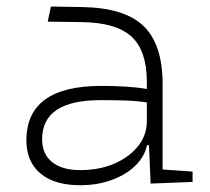

<svg xmlns="http://www.w3.org/2000/svg" viewBox="-20 -542 626 572"><path d="M428.7 4.9 423.8 -109.4H418Q410.6 -75.2 383.1 -48.3Q355.5 -21.5 313 -5.9Q270.5 9.8 218.8 9.8Q142.1 9.8 100.3 -25.4Q58.6 -60.5 58.6 -124Q58.6 -286.1 282.2 -286.1Q320.3 -286.1 355.2 -283.9Q390.1 -281.7 417.5 -276.9V-297.9Q417.5 -391.1 371.8 -432.9Q326.2 -474.6 224.6 -476.1L122.1 -477.5L131.8 -522.5L224.6 -521Q350.6 -519 407.5 -464.6Q464.4 -410.2 464.4 -291.5V-37.1L553.7 -30.8V0ZM417.5 -236.8Q386.7 -241.7 349.9 -242.7Q313 -243.7 279.8 -243.7Q105.5 -243.7 105.5 -127.4Q105.5 -83 135.3 -59.1Q165 -35.2 218.8 -35.2Q275.4 -35.2 320.3 -54.4Q365.2 -73.7 391.4 -106.7Q417.5 -139.6 417.5 -181.2Z"/></svg>

Font: Cascadia Mono ExtraLight
Style: Regular
Weight: 200
Monospace: yes
Designer: Aaron Bell
Foundry: Saja Typeworks
Version: Version 2404.023; ttfautohint (v1.8.4)